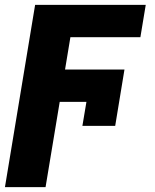

<svg xmlns="http://www.w3.org/2000/svg" viewBox="-31 -566 639 789"><path d="M480.5 -280.3 442.4 -48.8H307.6L324.2 -147.5H214.4L156.2 203.1H-10.7L113.3 -545.9H567.9L545.9 -413.1H258.3L236.3 -280.3Z"/></svg>

Font: Inter Extra Bold
Style: Italic
Weight: 800
Italic angle: -9.39999°
Designer: Rasmus Andersson
Foundry: rsms
Version: Version 4.000;git-3c8e0fc